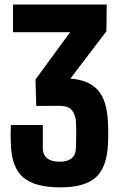

<svg xmlns="http://www.w3.org/2000/svg" viewBox="-20 -820 532 850"><path d="M247 9.5Q133.5 9.5 82.2 -35Q31 -79.5 28 -182.5Q27.5 -201 27.2 -212.2Q27 -223.5 27.2 -235.2Q27.5 -247 28 -266.5H169.5V-164Q169.5 -135 188.8 -119.5Q208 -104 243.5 -104Q279.5 -104 297.5 -119.5Q315.5 -135 316 -163.5Q317.5 -199 317.5 -227.8Q317.5 -256.5 316 -282.5Q314.5 -311 298.5 -331.8Q282.5 -352.5 236.5 -351.5L140.5 -351L137 -468L290.5 -677.5H37.5V-800H452.5L451 -681.5L291.5 -472Q373 -466 413.2 -421.2Q453.5 -376.5 458 -279Q458.5 -267 458.8 -255Q459 -243 459 -231.5Q459 -220 459 -208Q459 -196 458 -182.5Q453.5 -79.5 404.5 -35Q355.5 9.5 247 9.5Z"/></svg>

Font: Big Shoulders Thin ExtraBold
Style: Regular
Weight: 800
Version: Version 2.002